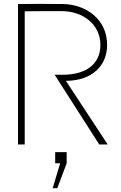

<svg xmlns="http://www.w3.org/2000/svg" viewBox="-20 -754 633 1002"><path d="M109 0V-695C168 -696 239 -696 300 -696C418 -696 504 -623 504 -519C504 -423 433 -366 315 -364H265L498 0H542L324 -332C465 -333 539 -415 539 -519C539 -657 425 -731 309 -733C230 -734 153 -734 74 -733V0ZM255 228H279L328 98V40H268V98H294Z"/></svg>

Font: Kreadon Extra Light
Style: Regular
Weight: 200
Designer: kohakuno
Foundry: StudioGnu
Version: Version 1.000;Glyphs 3.1.2 (3151)